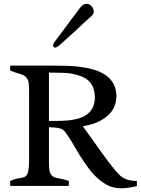

<svg xmlns="http://www.w3.org/2000/svg" viewBox="-20 -983 744 1015"><path d="M703.6 1Q607.9 24.4 554.2 -1Q498.5 -27.8 451.2 -89.8Q414.6 -138.7 385 -189.7Q355.5 -240.7 343.5 -258.5Q331.5 -276.4 325.2 -284.4Q318.8 -292.5 311.5 -297.9Q298.8 -306.6 269.5 -308.6L238.8 -310.5V-122.6Q238.8 -74.7 248.5 -62Q258.3 -49.3 267.6 -45.9Q276.9 -42.5 288.6 -40.5Q323.7 -34.7 344.2 -25.4L343.3 0H34.2L33.2 -25.4Q53.7 -36.6 76.4 -40Q99.1 -43.5 107.7 -46.6Q116.2 -49.8 122.1 -59.1Q133.8 -77.6 133.8 -135.3V-505.4Q133.8 -550.8 125.5 -564.2Q117.2 -577.6 109.1 -582.5Q101.1 -587.4 89.8 -591.1Q78.6 -594.7 64.5 -598.9Q50.3 -603 33.2 -610.8L34.2 -636.2H259.3Q351.1 -636.2 394.3 -630.9Q437.5 -625.5 472.7 -615.7Q507.8 -606 535.2 -587.9Q595.2 -548.3 595.2 -473.6Q595.2 -405.8 538.1 -362.3Q489.7 -326.2 417.5 -315.9Q439.5 -286.1 461.7 -254.9Q483.9 -223.6 505.9 -192.4Q559.1 -118.2 582 -91.1Q605 -64 614.7 -55.2Q624.5 -46.4 636.7 -40Q663.1 -26.4 703.6 -26.4ZM238.8 -343.3Q312.5 -343.3 341.6 -346.4Q370.6 -349.6 395.5 -356.7Q420.4 -363.8 439.5 -377.9Q481.4 -408.2 481.4 -467.8Q481.4 -556.2 401.9 -582.5Q358.9 -596.7 316.4 -597.9Q273.9 -599.1 249.5 -599.1H238.8ZM272 -731.4Q260.7 -731.4 260.7 -744.1Q260.7 -751.5 271 -765.1Q281.2 -778.8 300.5 -804.4Q319.8 -830.1 339.4 -856.4Q389.6 -923.8 401.4 -939.5Q418.9 -962.9 436 -962.9Q460 -962.9 472.2 -937.5Q475.6 -930.2 475.6 -919.7Q475.6 -909.2 461.2 -896.2Q446.8 -883.3 421.9 -860.4Q397 -837.4 372.6 -814.5Q316.9 -763.7 298.6 -747.6Q280.3 -731.4 272 -731.4Z"/></svg>

Font: RadleyRegular
Style: Regular
Weight: 400
Designer: vernon adams
Foundry: vernon adams
Version: Version 1.000;PS 001.001;hotconv 1.0.56